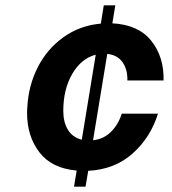

<svg xmlns="http://www.w3.org/2000/svg" viewBox="-20 -628 640 716"><path d="M455 -328Q456 -369 437 -396Q418 -423 380 -427L327 -105Q366 -109 393.5 -136Q421 -163 434 -204H569Q542 -116 475 -56Q408 4 309 9L299 68H256L266 8Q173 0 127 -60Q81 -120 81 -206Q81 -221 82 -229Q86 -309 121 -377.5Q156 -446 217 -489.5Q278 -533 356 -540L367 -608H410L399 -541Q496 -536 544 -476Q592 -416 590 -328ZM285 -107 337 -424Q283 -410 249.5 -352.5Q216 -295 216 -214Q216 -173 233 -144.5Q250 -116 285 -107Z"/></svg>

Font: Be Vietnam
Style: Bold Italic
Weight: 700
Italic angle: -9.66701°
Designer: Gabriel Lam
Foundry: TypeRant
Version: Version 3.000